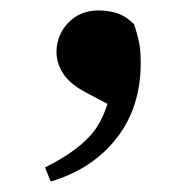

<svg xmlns="http://www.w3.org/2000/svg" viewBox="-20 -163 375 367"><path d="M77 184 66 157Q121 130 151 98Q181 66 192 9L205 46L141 12Q112 -4 100 -23.5Q88 -43 88 -63Q88 -96 110.5 -119.5Q133 -143 168 -143Q188 -143 204.5 -137.5Q221 -132 236 -117Q243 -97 246 -81Q249 -65 249 -43Q249 42 203 101Q157 160 77 184Z"/></svg>

Font: Noto Serif JP ExtraLight
Style: Bold
Weight: 700
Version: Version 2.003-H1;hotconv 1.1.1;makeotfexe 2.6.0